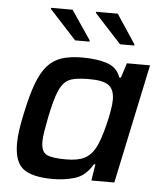

<svg xmlns="http://www.w3.org/2000/svg" viewBox="-52 -763 693 817"><g transform="rotate(5 294.5 -354.5)"><path d="M204 8Q117 8 78 -21Q39 -50 39 -130Q39 -155 43.5 -187.5Q48 -220 57 -260Q73 -337 91.5 -387Q110 -437 135 -465.5Q160 -494 196 -506Q232 -518 284 -518Q348 -518 391 -503.5Q434 -489 448 -447H455L475 -510H574L466 0H368L379 -70H373Q343 -19 298.5 -5.5Q254 8 204 8ZM252 -80Q302 -80 330 -94Q358 -108 374 -137Q384 -153 393.5 -181Q403 -209 411 -241Q419 -273 424 -302Q429 -331 429 -350Q429 -393 405.5 -411Q382 -429 323 -429Q282 -429 256 -423.5Q230 -418 214 -400.5Q198 -383 186 -348Q174 -313 162 -255Q155 -219 150.5 -192.5Q146 -166 146 -147Q146 -103 170 -91.5Q194 -80 252 -80ZM247 -588 133 -712V-717H225L309 -593V-588ZM439 -588 325 -712V-717H418L500 -593V-588Z"/></g></svg>

Font: Saira Medium
Style: Italic
Weight: 500
Italic angle: -12°
Designer: Hector Gatti with collaboration of the Omnibus-Type team
Foundry: Omnibus-Type
Version: Version 1.100; ttfautohint (v1.8.3)